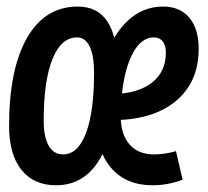

<svg xmlns="http://www.w3.org/2000/svg" viewBox="-20 -547 626 577"><path d="M442.9 -83Q475.6 -83 508.8 -92.8L528.8 -6.8Q483.9 9.8 438.5 9.8Q358.4 9.8 313.5 -43Q268.6 -95.7 268.6 -189.9Q268.6 -291.5 293.7 -367.2Q318.8 -442.9 364.3 -485.1Q409.7 -527.3 470.2 -527.3Q521 -527.3 549.1 -493.7Q577.1 -460 577.1 -400.4Q577.1 -303.2 512 -246.3Q446.8 -189.5 330.1 -186L319.8 -264.2Q395 -266.1 436.8 -298.8Q478.5 -331.5 478.5 -389.2Q478.5 -410.6 469 -422.6Q459.5 -434.6 441.9 -434.6Q412.6 -434.6 390.4 -404.8Q368.2 -375 355.7 -321.3Q343.3 -267.6 342.8 -195.8Q343.3 -142.6 369.4 -112.8Q395.5 -83 442.9 -83ZM148.4 9.8Q81.1 9.8 44.2 -36.9Q7.3 -83.5 7.3 -168Q7.3 -339.4 61.3 -433.3Q115.2 -527.3 213.9 -527.3Q333 -527.3 333 -344.7Q333 -169.9 286.1 -80.1Q239.3 9.8 148.4 9.8ZM169.4 -83Q214.4 -83 238.5 -147.2Q262.7 -211.4 262.7 -328.6Q262.7 -379.4 249.5 -407Q236.3 -434.6 211.9 -434.6Q163.6 -434.6 137.5 -369.1Q111.3 -303.7 111.3 -184.1Q111.3 -135.7 126.2 -109.4Q141.1 -83 169.4 -83Z"/></svg>

Font: Cascadia Code
Style: Italic
Weight: 400
Italic angle: -10°
Designer: Aaron Bell
Foundry: Saja Typeworks
Version: Version 2407.024